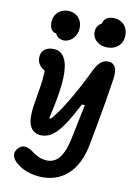

<svg xmlns="http://www.w3.org/2000/svg" viewBox="-107 -878 834 1160"><g transform="rotate(10 310.0 -298.0)"><path d="M65.8 149.8Q46.3 129.9 44.6 108.5Q42.8 87 60.5 67.9Q72.5 54.7 86.7 51Q100.9 47.3 116.5 52.2Q132.2 57.1 149.6 69.8Q173.8 88.8 198.3 98.8Q222.9 108.8 249.4 108.8Q278.8 108.8 301.7 92.3Q324.6 75.8 341.7 40.8Q358.8 5.8 370.2 -49.4L422.3 -301.8L432.2 -258.8L395.7 -261.2Q382.2 -234.2 376.5 -225.1Q354.8 -185.3 336.8 -155.7Q318.7 -126.1 301.5 -104.3Q273.1 -68 245.6 -51.3Q218.1 -34.6 186.3 -34.6Q159.8 -34.6 141.1 -47.5Q122.3 -60.4 112.9 -86.5Q103.5 -112.5 105.2 -151.2Q106.1 -175.7 109.9 -202.4Q113.8 -229.1 120.5 -267.8Q129.9 -319.6 134.7 -361.2Q139.4 -402.8 139.4 -448.8L165.8 -409Q139.2 -420.7 122.9 -433.8Q106.6 -446.9 99.4 -462.1Q92.2 -477.2 92.2 -495Q92.2 -526.3 112.2 -544.1Q132.3 -561.8 166.7 -561.8Q198.8 -561.8 218.7 -544Q238.5 -526.2 248.1 -494.2Q263.1 -444.7 254.3 -358.1Q245.5 -271.6 215.7 -146.8L225.7 -143.5Q261.9 -185.4 301.5 -248.9Q341 -312.3 373 -373.4Q405 -434.4 423.8 -474.2Q435.6 -498.3 446.1 -511.3Q454.7 -522.6 463.8 -529.8Q473 -536.9 483.5 -540.7Q494 -544.4 506.1 -544.4Q524.8 -544.4 537 -535.1Q549.3 -525.8 554.8 -508.9Q560.2 -492 558.5 -465.8Q558.4 -458.6 557 -450.5Q549.2 -401.3 544.8 -373.3Q540.3 -345.2 531.9 -293.5Q504.3 -131.8 481.7 -18.8Q467.7 51.9 435 104Q402.3 156 352 184.6Q301.6 213.2 236.8 213.2Q186.2 213.2 140.2 196.2Q94.2 179.2 65.8 149.8ZM490 -767.8 430.1 -729.6Q422.8 -767.8 440.8 -788.3Q458.8 -808.8 492.4 -808.8Q520.2 -808.8 540.5 -796.7Q560.8 -784.7 571.2 -764.1Q581.8 -743.5 581.8 -718.5Q581.8 -692.3 570.3 -671.5Q558.8 -650.7 537.2 -638.9Q515.5 -627.1 486.9 -627.1Q459.2 -627.1 438.3 -637.8Q417.5 -648.4 406.1 -666.5Q394.7 -684.5 394.7 -705.6Q394.7 -728.1 406.8 -744.6Q418.8 -761.2 440.5 -767.6Q462.2 -774.1 490 -767.8ZM164.1 -713.1 192.9 -660.9Q162.6 -650.8 145.2 -666.3Q127.8 -681.9 127.8 -716.3Q127.8 -743.3 139.9 -763.2Q152 -783 172.1 -793.3Q192.2 -803.7 216.2 -803.7Q240.5 -803.7 260 -792.8Q279.5 -782 290.8 -762.2Q302.1 -742.3 302.1 -717.2Q302.1 -689.1 290 -667.6Q277.8 -646.1 259.2 -634.6Q240.5 -623.2 221.2 -623.2Q201.7 -623.2 186.3 -633.9Q171 -644.6 164.6 -665.1Q158.2 -685.6 164.1 -713.1Z"/></g></svg>

Font: Monaspace Radon Var
Style: Regular
Weight: 400
Designer: Riley Cran and the Lettermatic Team
Version: Version 1.000 (Monaspace Radon Var)